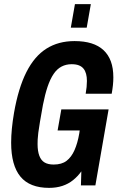

<svg xmlns="http://www.w3.org/2000/svg" viewBox="-20 -898 569 930"><path d="M218 12Q124 12 79 -42.5Q34 -97 34 -207Q34 -239 37.5 -275Q41 -311 48 -352Q69 -472 108 -549Q147 -626 205 -662.5Q263 -699 341 -699Q388 -699 423 -688Q458 -677 481.5 -655Q505 -633 517 -600.5Q529 -568 529 -523Q529 -505 527 -485.5Q525 -466 521 -444H395Q398 -461 399.5 -476.5Q401 -492 401 -506Q401 -525 397 -540Q393 -555 384.5 -565.5Q376 -576 362 -581.5Q348 -587 327 -587Q300 -587 278 -575.5Q256 -564 239.5 -539.5Q223 -515 210.5 -478Q198 -441 188 -390Q179 -340 173.5 -307.5Q168 -275 165.5 -255Q163 -235 162.5 -222.5Q162 -210 162 -200Q162 -166 170.5 -143.5Q179 -121 196 -111Q213 -101 240 -101Q279 -101 302.5 -119Q326 -137 341 -171Q356 -205 364 -252L366 -266H259L277 -368H506L442 0H372L374 -68Q357 -44 334 -25.5Q311 -7 282 2.5Q253 12 218 12ZM323 -764 343 -878H420L400 -764Z"/></svg>

Font: Archivo ExtraCondensed
Style: Bold Italic
Weight: 700
Width: 2
Italic angle: -10°
Designer: Hector Gatti
Foundry: Omnibus-Type
Version: Version 2.001